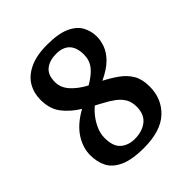

<svg xmlns="http://www.w3.org/2000/svg" viewBox="-180 -742 868 868"><g transform="rotate(-45 253.5 -308.0)"><path d="M241 12Q165 12 122 -8Q79 -28 62.5 -61Q46 -94 46 -137Q46 -185 75.5 -230.5Q105 -276 168 -311Q121 -340 92.5 -377.5Q64 -415 64 -473Q64 -516 84.5 -551Q105 -586 149 -607Q193 -628 261 -628Q333 -628 373.5 -609.5Q414 -591 430.5 -560.5Q447 -530 447 -494Q447 -470 437 -442Q427 -414 400.5 -387Q374 -360 323 -336Q360 -317 390.5 -295Q421 -273 438.5 -243Q456 -213 456 -167Q456 -88 402.5 -38Q349 12 241 12ZM241 -46Q288 -46 319 -70Q350 -94 350 -144Q350 -173 338 -194Q326 -215 304 -231.5Q282 -248 253 -263L220 -281Q201 -266 184.5 -244Q168 -222 157.5 -197Q147 -172 147 -146Q147 -92 173.5 -69Q200 -46 241 -46ZM264 -365Q306 -389 327 -415.5Q348 -442 348 -478Q348 -524 326 -547Q304 -570 261 -570Q219 -570 193 -549.5Q167 -529 167 -483Q167 -448 193 -418.5Q219 -389 264 -365Z"/></g></svg>

Font: Manuale SemiBold
Style: Regular
Weight: 600
Version: Version 1.002